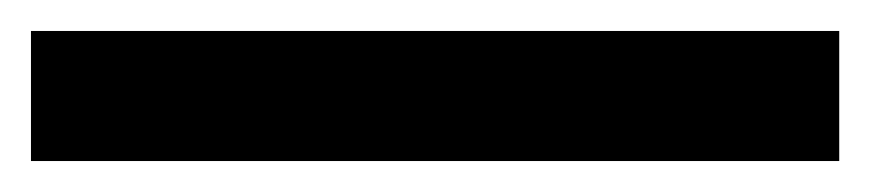

<svg xmlns="http://www.w3.org/2000/svg" viewBox="-20 44 562 124"><path d="M0 148H522V64H0Z"/></svg>

Font: Jost-600-Semi-PL
Style: Regular
Weight: 600
Version: Version 3.300; ttfautohint (v0.97) -l 8 -r 50 -G 200 -x 14 -